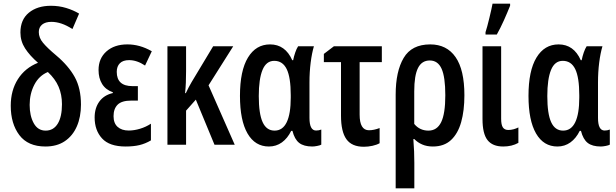

<svg xmlns="http://www.w3.org/2000/svg" viewBox="-20 -796 3386 1056"><path d="M260.3 -764.2Q304.2 -764.2 343.8 -752.2Q383.3 -740.2 415 -721.2L378.4 -636.2Q346.7 -656.7 317.9 -666.3Q289.1 -675.8 262.7 -675.8Q230 -675.8 211.7 -660.9Q193.4 -646 193.4 -619.6Q193.4 -588.4 216.8 -560.3Q240.2 -532.2 289.1 -491.2Q356.9 -434.1 391.1 -372.1Q425.3 -310.1 425.3 -220.7Q425.3 -152.8 402.6 -100.8Q379.9 -48.8 336.4 -19.5Q293 9.8 230 9.8Q133.8 9.8 86.4 -53Q39.1 -115.7 39.1 -214.4Q39.1 -298.8 78.4 -360.6Q117.7 -422.4 189 -450.7Q143.6 -490.2 117.9 -530Q92.3 -569.8 92.3 -617.2Q92.3 -688 138.7 -726.1Q185.1 -764.2 260.3 -764.2ZM243.2 -399.9Q194.8 -379.9 168.9 -330.1Q143.1 -280.3 143.1 -219.2Q143.1 -159.2 165.5 -118.4Q188 -77.6 231 -77.6Q273.9 -77.6 297.4 -115.5Q320.8 -153.3 320.8 -223.1Q320.8 -275.9 302.2 -319.1Q283.7 -362.3 243.2 -399.9Z M738.3 -322.3V-242.7H701.2Q649.9 -242.7 627.2 -220.5Q604.5 -198.2 604.5 -157.2Q604.5 -118.2 627 -98.1Q649.4 -78.1 688 -78.1Q717.8 -78.1 750.2 -87.9Q782.7 -97.7 810.1 -115.7V-23.9Q779.8 -5.9 747.1 2Q714.4 9.8 670.9 9.8Q582 9.8 541.3 -34.7Q500.5 -79.1 500.5 -149.9Q500.5 -202.1 526.6 -237.8Q552.7 -273.4 600.6 -284.2V-288.6Q561.5 -302.2 541.7 -334Q522 -365.7 522 -411.1Q522 -474.6 565.4 -513.2Q608.9 -551.8 680.7 -551.8Q714.8 -551.8 747.6 -542.7Q780.3 -533.7 814.9 -514.2L777.8 -435.5Q733.4 -465.3 689.9 -465.3Q656.2 -465.3 639.2 -448Q622.1 -430.7 622.1 -400.9Q622.1 -322.3 708.5 -322.3Z M1262.7 -541.5 1127 -326.7 1271 0H1159.7L1057.1 -248L1003.4 -187.5V0H900.9V-541.5H1003.4V-404.8Q1003.4 -371.6 1002.2 -341.8Q1001 -312 998 -283.7H1002Q1017.6 -316.9 1033.7 -344.2L1152.3 -541.5Z M1459 9.8Q1382.8 9.8 1341.3 -62Q1299.8 -133.8 1299.8 -268.6Q1299.8 -407.2 1343.8 -479.5Q1387.7 -551.8 1465.3 -551.8Q1548.8 -551.8 1587.4 -464.8H1592.3Q1596.7 -486.8 1603.8 -507.3Q1610.8 -527.8 1619.6 -541.5H1706.5Q1695.3 -503.9 1688.7 -451.9Q1682.1 -399.9 1682.1 -342.8V-147.5Q1682.1 -78.1 1718.3 -78.1Q1733.9 -78.1 1747.1 -83.5V-0.5Q1741.2 3.4 1724.9 6.6Q1708.5 9.8 1697.8 9.8Q1650.9 9.8 1625.5 -10Q1600.1 -29.8 1588.4 -76.2H1581.5Q1561.5 -35.2 1530.3 -12.7Q1499 9.8 1459 9.8ZM1490.2 -77.6Q1534.7 -77.6 1556.9 -123.8Q1579.1 -169.9 1579.1 -258.8V-272.5Q1579.1 -370.1 1556.9 -415.8Q1534.7 -461.4 1488.3 -461.4Q1444.3 -461.4 1423.8 -411.4Q1403.3 -361.3 1403.3 -267.6Q1403.3 -169.9 1424.6 -123.8Q1445.8 -77.6 1490.2 -77.6Z M2080.1 -541.5V-454.1H1958V-165.5Q1958 -79.6 2009.3 -79.6Q2036.6 -79.6 2067.9 -91.8V-8.3Q2052.7 0.5 2028.6 5.9Q2004.4 11.2 1981 11.2Q1915 11.2 1885.3 -30.3Q1855.5 -71.8 1855.5 -159.7V-454.1H1761.2V-499.5L1816.4 -541.5Z M2534.2 -272Q2534.2 -187.5 2516.4 -124.3Q2498.5 -61 2460.4 -25.6Q2422.4 9.8 2360.8 9.8Q2328.1 9.8 2302.5 -1.2Q2276.9 -12.2 2258.8 -31.2H2253.4Q2256.3 4.4 2257.6 38.1Q2258.8 71.8 2258.8 100.1V239.7H2156.2V-275.4Q2156.2 -403.3 2200.2 -477.5Q2244.1 -551.8 2346.2 -551.8Q2437 -551.8 2485.6 -481.9Q2534.2 -412.1 2534.2 -272ZM2343.8 -463.4Q2299.8 -463.4 2279.1 -422.1Q2258.3 -380.9 2258.3 -293.5V-114.3Q2288.6 -77.6 2336.4 -77.6Q2383.8 -77.6 2406.5 -124.3Q2429.2 -170.9 2429.2 -272Q2429.2 -372.6 2408.7 -418Q2388.2 -463.4 2343.8 -463.4Z M2736.3 -541.5V-142.6Q2736.3 -109.4 2745.8 -95.2Q2755.4 -81.1 2775.9 -81.1Q2790 -81.1 2805.2 -85.2Q2820.3 -89.4 2831.1 -95.2V-10.3Q2795.4 9.8 2747.6 9.8Q2689 9.8 2661.4 -25.4Q2633.8 -60.5 2633.8 -141.1V-541.5ZM2650.4 -606V-619.1Q2654.3 -629.9 2659.9 -651.4Q2665.5 -672.9 2671.6 -697.5Q2677.7 -722.2 2682.4 -743.7Q2687 -765.1 2689 -775.9H2785.6V-764.6Q2771 -728 2752 -685.3Q2732.9 -642.6 2712.4 -606Z M3045.9 9.8Q2969.7 9.8 2928.2 -62Q2886.7 -133.8 2886.7 -268.6Q2886.7 -407.2 2930.7 -479.5Q2974.6 -551.8 3052.2 -551.8Q3135.7 -551.8 3174.3 -464.8H3179.2Q3183.6 -486.8 3190.7 -507.3Q3197.8 -527.8 3206.5 -541.5H3293.5Q3282.2 -503.9 3275.6 -451.9Q3269 -399.9 3269 -342.8V-147.5Q3269 -78.1 3305.2 -78.1Q3320.8 -78.1 3334 -83.5V-0.5Q3328.1 3.4 3311.8 6.6Q3295.4 9.8 3284.7 9.8Q3237.8 9.8 3212.4 -10Q3187 -29.8 3175.3 -76.2H3168.5Q3148.4 -35.2 3117.2 -12.7Q3085.9 9.8 3045.9 9.8ZM3077.1 -77.6Q3121.6 -77.6 3143.8 -123.8Q3166 -169.9 3166 -258.8V-272.5Q3166 -370.1 3143.8 -415.8Q3121.6 -461.4 3075.2 -461.4Q3031.2 -461.4 3010.7 -411.4Q2990.2 -361.3 2990.2 -267.6Q2990.2 -169.9 3011.5 -123.8Q3032.7 -77.6 3077.1 -77.6Z"/></svg>

Font: Open Sans Condensed SemiBold
Style: Regular
Weight: 600
Width: 3
Designer: Monotype Design Team
Foundry: Monotype Imaging Inc.
Version: Version 3.000; ttfautohint (v1.8.4)